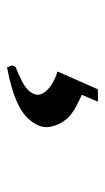

<svg xmlns="http://www.w3.org/2000/svg" viewBox="107 -154 305 560"><g transform="rotate(90 260.0 126.5)"><path d="M188 112 240 -6H276L256 41Q266 45 290 57.5Q314 70 328 87Q345 108 349.5 134Q354 160 334 187Q318 209 291 223Q264 237 233.5 245.5Q203 254 176 259L170 244L175 234Q195 226 216 215.5Q237 205 247 192Q261 173 253 157Q245 141 226 129Q207 117 188 112Z"/></g></svg>

Font: Aref Ruqaa Ink
Style: Regular
Weight: 400
Designer: Abdullah Aref
Version: Version 1.005